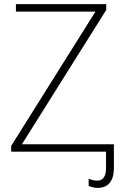

<svg xmlns="http://www.w3.org/2000/svg" viewBox="-20 -734 583 929"><path d="M505 0H34V-28L442 -678H57V-714H494V-686L86 -36H505ZM452 175Q439 175 427.5 172Q416 169 409 165V131Q416 134 427 137Q438 140 450 140Q493 140 493 79V0H472V-36H531V80Q531 126 511 150.5Q491 175 452 175Z"/></svg>

Font: Noto Sans Disp ExtLt
Style: Regular
Weight: 200
Designer: Monotype Design Team
Foundry: Monotype Imaging Inc.
Version: Version 2.000;GOOG;noto-source:20170915:90ef993387c0